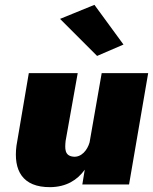

<svg xmlns="http://www.w3.org/2000/svg" viewBox="-20 -762 632 793"><path d="M228 -684 381 -531 490 -578 370 -742ZM251 -180 301 -460H99L48 -160C35 -59 72 12 188 11C254 10 299 -18 330 -61L320 0H513L592 -460H400L350 -174C341 -142 316 -111 282 -115C246 -119 248 -149 251 -180Z"/></svg>

Font: Jost* Black
Style: Italic
Weight: 900
Italic angle: -10°
Version: Version 3.7